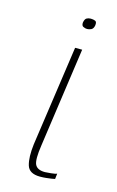

<svg xmlns="http://www.w3.org/2000/svg" viewBox="-86 -535 353 578"><g transform="rotate(15 90.5 -246.5)"><path d="M99 3Q65 3 58 -21Q51 -45 56 -86L101 -399H123L79 -89Q72 -43 79 -28.5Q86 -14 110 -14Q115 -14 129 -15.5Q143 -17 147 -19L145 -2Q141 -1 134 0Q127 1 118 2Q109 3 99 3ZM121 -463Q115 -463 109 -466Q103 -469 104 -479Q106 -490 111.5 -493Q117 -496 124 -496Q132 -496 138 -493.5Q144 -491 142 -479Q140 -469 133.5 -466Q127 -463 121 -463Z"/></g></svg>

Font: Genos Thin Thin
Style: Italic
Weight: 250
Italic angle: -8°
Version: Version 1.010